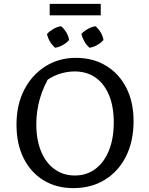

<svg xmlns="http://www.w3.org/2000/svg" viewBox="-20 -960 765 989"><path d="M358 9Q270 9 204 -31.5Q138 -72 101.5 -145.5Q65 -219 65 -318Q65 -420 104.5 -497Q144 -574 213.5 -618Q283 -662 371 -662Q460 -662 527 -621Q594 -580 631 -507Q668 -434 668 -336Q668 -233 629.5 -155.5Q591 -78 521 -34.5Q451 9 358 9ZM366 -56Q426 -56 471 -89.5Q516 -123 541 -184.5Q566 -246 566 -330Q566 -411 541.5 -470Q517 -529 472 -560.5Q427 -592 364 -592Q323 -592 281 -577.5Q239 -563 204 -533L241 -576Q167 -456 167 -320Q167 -240 191.5 -180.5Q216 -121 261 -88.5Q306 -56 366 -56ZM295 -825Q311 -811 322 -792.5Q333 -774 336 -754Q323 -739 303.5 -728Q284 -717 264 -714Q249 -727 237.5 -746Q226 -765 222 -785Q236 -800 255 -811Q274 -822 295 -825ZM472 -825Q488 -811 499 -792.5Q510 -774 513 -754Q500 -739 480.5 -728Q461 -717 441 -714Q426 -727 415 -746Q404 -765 399 -785Q413 -800 432.5 -811Q452 -822 472 -825ZM236 -881V-940H499V-881Z"/></svg>

Font: Piazzolla 24pt Medium
Style: Regular
Weight: 500
Designer: Juan Pablo del Peral
Foundry: Huerta Tipografica
Version: Version 2.005